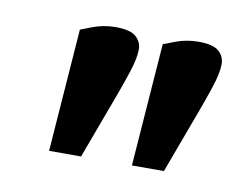

<svg xmlns="http://www.w3.org/2000/svg" viewBox="-41 -771 415 331"><g transform="rotate(10 167.0 -606.0)"><path d="M207 -491 223 -706Q223 -706 242.5 -713.5Q262 -721 283 -721Q309 -721 319 -712Q329 -703 329 -690Q329 -674 320.5 -648.5Q312 -623 306 -607L263 -491ZM62 -491 78 -706Q78 -706 97.5 -713.5Q117 -721 138 -721Q164 -721 174 -712Q184 -703 184 -690Q184 -674 175.5 -648.5Q167 -623 161 -607L118 -491Z"/></g></svg>

Font: Faustina VF Beta
Style: Italic
Weight: 400
Italic angle: -8°
Designer: Alfonso Garcia
Foundry: Omnibus-Type
Version: Version 1.006